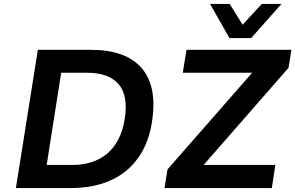

<svg xmlns="http://www.w3.org/2000/svg" viewBox="-20 -959 1506 979"><path d="M61 0 173 -705H442Q622 -705 702.5 -611.5Q783 -518 755 -338Q742 -254 707.5 -191Q673 -128 620 -85.5Q567 -43 496.5 -21.5Q426 0 340 0ZM218 -118H349Q404 -118 449 -133Q494 -148 528 -177Q562 -206 584.5 -250.5Q607 -295 616 -353Q635 -471 585 -529.5Q535 -588 424 -588H292ZM819 0 834 -95 1312 -641 1324 -588H912L931 -705H1466L1451 -613L972 -65L959 -118H1384L1366 0ZM1150 -765 1051 -939H1151L1217 -833L1315 -939H1415L1261 -765Z"/></svg>

Font: Nunito Sans 6pt
Style: Bold Italic
Weight: 700
Italic angle: -9°
Version: Version 3.101;gftools[0.9.27]